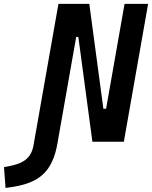

<svg xmlns="http://www.w3.org/2000/svg" viewBox="-150 -713 765 966"><path d="M314.9 0H473.1L595.2 -693.4H476.6L383.8 -166H370.1L299.3 -693.4H144L23.9 -12.2L19 16.1C7.3 81.5 -28.3 108.9 -108.9 124L-129.9 127.9L-122.1 232.4L-106.9 230.5C48.8 210.4 114.7 151.9 140.1 2.9L141.1 -3.9L233.4 -527.3H244.1Z"/></svg>

Font: Cascadia Code SemiBold
Style: Italic
Weight: 600
Italic angle: -10°
Monospace: yes
Designer: Aaron Bell
Foundry: Saja Typeworks
Version: Version 2404.023